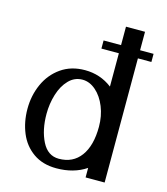

<svg xmlns="http://www.w3.org/2000/svg" viewBox="-113 -848 814 935"><g transform="rotate(15 294.0 -380.0)"><path d="M406 -760V-667H318V-626H406V-458Q346 -504 269 -504Q199 -504 148.5 -468.5Q98 -433 72 -375Q46 -317 46 -250Q46 -184 69 -128.5Q92 -73 139.5 -39.5Q187 -6 256 -6Q344 -6 406 -48V0H502V-626H570V-667H502V-760ZM405 -255Q405 -160 366 -107Q327 -54 256 -54Q200 -54 171 -111.5Q142 -169 142 -250Q142 -301 156.5 -348.5Q171 -396 200 -426Q229 -456 269 -456Q305 -456 336.5 -428.5Q368 -401 386.5 -355Q405 -309 405 -255Z"/></g></svg>

Font: LXGW Marker Gothic
Style: Regular
Weight: 400
Version: Version 1.001